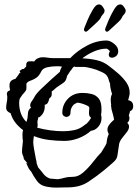

<svg xmlns="http://www.w3.org/2000/svg" viewBox="-20 -835 632 872"><path d="M281 16Q271 16 259.5 16.5Q248 17 235 17Q210 17 186 11.5Q162 6 148 -13Q129 -40 122 -55L117 -61Q110 -69 107 -77Q104 -85 99 -95Q101 -95 104.5 -93Q108 -91 106 -92L88 -113Q89 -118 84.5 -127.5Q80 -137 80 -145Q80 -157 81.5 -169Q83 -181 84 -194Q83 -202 82.5 -209.5Q82 -217 82 -225Q82 -237 85 -244Q66 -258 51 -276.5Q36 -295 28 -321Q20 -324 14 -330Q8 -336 8 -346Q8 -358 10.5 -369Q13 -380 13 -391Q13 -394 13 -397Q13 -400 12 -403Q12 -405 11.5 -406Q11 -407 11 -408Q11 -421 26 -425Q23 -437 23 -447Q23 -458 28.5 -465.5Q34 -473 50 -477L63 -494Q64 -497 68 -503H73L69 -513Q74 -516 77.5 -519Q81 -522 86 -522H89Q91 -526 94.5 -528.5Q98 -531 99 -534V-539Q99 -556 112.5 -556.5Q126 -557 136 -556Q141 -565 151.5 -570Q162 -575 172 -575Q188 -575 197 -573Q206 -571 225 -571H299Q329 -603 373.5 -627Q418 -651 464 -651Q480 -651 498.5 -636Q517 -621 517 -603Q517 -588 507.5 -580.5Q498 -573 489 -573Q474 -573 474 -587Q474 -592 477 -598L479 -603Q477 -605 472 -609.5Q467 -614 464 -614Q436 -614 407 -601.5Q378 -589 354 -570Q388 -569 420 -561.5Q452 -554 475 -535Q494 -521 516 -502Q538 -483 553.5 -461Q569 -439 569 -414Q569 -405 566.5 -397Q564 -389 562 -380L566 -379Q585 -374 585 -352Q585 -336 571 -330L570 -329V-328Q570 -326 569 -323Q568 -320 567 -317L565 -310Q568 -306 568 -298Q568 -294 566.5 -289Q565 -284 560 -279L558 -277L559 -276Q566 -269 566 -260Q566 -248 556 -235Q546 -222 535 -208.5Q524 -195 521 -181Q516 -151 514.5 -136.5Q513 -122 508.5 -114Q504 -106 492 -95.5Q480 -85 454 -63Q420 -35 381.5 -9.5Q343 16 288 16ZM100 -281Q102 -286 103 -290.5Q104 -295 105 -300Q106 -313 107.5 -325Q109 -337 121 -346Q117 -350 117 -356Q117 -365 124.5 -375.5Q132 -386 136 -394Q143 -408 165.5 -430Q188 -452 213 -474.5Q238 -497 252 -509Q255 -524 262 -532Q258 -533 254 -533.5Q250 -534 245 -534H235Q216 -534 195 -529.5Q174 -525 167 -510Q157 -489 143 -480.5Q129 -472 117 -468Q105 -464 100 -455Q100 -440 100 -434Q100 -428 97 -423Q94 -418 82 -405Q75 -396 71 -389Q67 -382 67 -369Q67 -340 75.5 -318.5Q84 -297 100 -281ZM243 -21Q257 -23 273 -27.5Q289 -32 312 -32Q336 -32 359.5 -53Q383 -74 403.5 -100.5Q424 -127 440 -143L443 -148Q448 -157 454 -166Q460 -175 464 -185Q465 -198 467.5 -208Q470 -218 474 -226Q468 -237 468 -246Q468 -257 475 -267Q482 -277 492 -286L498 -291Q497 -300 493.5 -313Q490 -326 487 -337Q486 -338 486 -340V-344Q486 -347 485 -350Q484 -353 484 -354Q484 -356 484.5 -356.5Q485 -357 485 -358Q484 -364 483.5 -370Q483 -376 483 -382Q483 -398 489 -408Q485 -420 482.5 -432Q480 -444 480 -452V-455Q475 -466 473 -475Q471 -484 464 -493Q457 -502 435 -511Q418 -519 398.5 -524Q379 -529 365 -531H326Q319 -531 317 -533Q315 -532 312 -529Q305 -521 303 -516L300 -514Q296 -508 292.5 -502Q289 -496 285 -491Q282 -478 279 -471.5Q276 -465 268 -459Q260 -453 240 -440Q234 -436 229 -431Q224 -426 218 -422L215 -420V-408Q215 -403 213.5 -398.5Q212 -394 204 -388L203 -384Q201 -375 197 -368Q193 -361 183 -359Q186 -320 156 -301Q154 -303 154 -304L152 -291Q150 -287 150 -281Q150 -278 150.5 -274.5Q151 -271 151 -267Q151 -264 150.5 -261Q150 -258 149 -255Q210 -239 267 -239H268Q293 -239 317 -244Q341 -249 360 -264Q363 -266 366.5 -269Q370 -272 374 -274Q380 -280 385 -286.5Q390 -293 394 -300Q388 -304 386 -309.5Q384 -315 384 -322Q384 -329 385 -336Q386 -343 385 -349Q378 -356 360.5 -362Q343 -368 332 -369Q331 -369 327 -367L320 -363Q319 -362 315 -360Q300 -345 300 -323Q300 -314 294.5 -309Q289 -304 282 -304Q275 -304 269 -309Q263 -314 263 -323Q263 -360 288.5 -386.5Q314 -413 355 -413Q377 -413 396.5 -408Q416 -403 428.5 -387.5Q441 -372 441 -338Q441 -332 440.5 -325.5Q440 -319 439 -314Q440 -310 440.5 -306Q441 -302 441 -298Q441 -277 427 -260Q413 -243 393 -241Q368 -219 336 -207Q304 -195 272 -195Q238 -195 202 -199.5Q166 -204 134 -217Q133 -210 132 -203Q131 -196 131 -189Q131 -179 135 -156Q139 -133 143 -113L145 -105Q147 -98 146 -95L147 -92Q149 -85 153 -75Q167 -59 177.5 -45Q188 -31 207 -24ZM474 -695Q470 -691 466 -691Q461 -691 458.5 -696Q456 -701 459 -708Q463 -719 473 -742.5Q483 -766 495.5 -787.5Q508 -809 517 -813Q523 -815 525 -815Q534 -815 540 -807.5Q546 -800 550 -792Q551 -790 551 -786Q551 -780 546.5 -773.5Q542 -767 537 -762Q533 -752 527 -745Q521 -738 510 -728Q500 -718 492.5 -712Q485 -706 474 -695ZM378 -695Q374 -691 370 -691Q365 -691 362.5 -696Q360 -701 363 -708Q367 -719 377 -742.5Q387 -766 399.5 -787.5Q412 -809 421 -813Q427 -815 429 -815Q438 -815 444 -807.5Q450 -800 454 -792Q455 -790 455 -786Q455 -780 450.5 -773.5Q446 -767 441 -762Q437 -752 431 -745Q425 -738 414 -728Q404 -718 396.5 -712Q389 -706 378 -695Z"/></svg>

Font: RU Serius
Style: Regular
Weight: 400
Designer: Robert E. Leuschke
Foundry: Robert E. Leuschke
Version: Version 1.011; ttfautohint (v1.8.3)